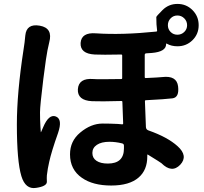

<svg xmlns="http://www.w3.org/2000/svg" viewBox="-20 -890 1040 979"><path d="M164 68Q110 77 89 8Q66 -68 66 -255Q66 -416 100 -637Q106 -673 109 -709Q115 -771 183 -759Q251 -747 231 -674Q230 -669 222 -633Q217 -612 201 -488Q184 -350 184 -317Q184 -281 186 -245L188 -218Q188 -213 190 -218L200 -241Q229 -310 265 -296Q300 -282 276 -212Q242 -116 231 -65Q223 -31 219 4Q218 15 219 37Q219 60 164 68ZM398 17Q337 -25 337 -103Q337 -171 389 -214Q444 -260 503 -260Q542 -260 581 -258L603 -256Q608 -256 608 -261L604 -370Q604 -375 599 -375Q493 -372 449 -374Q374 -378 377 -435Q381 -493 456 -487Q477 -485 598 -487Q603 -487 603 -492V-607Q603 -612 598 -612Q501 -610 463 -612Q388 -616 391 -671Q395 -726 470 -720Q602 -711 777 -729Q782 -730 781 -735Q777 -762 777 -803Q777 -807 808.5 -838.5Q840 -870 885 -870Q930 -870 961.5 -838.5Q993 -807 993 -761.5Q993 -716 961.5 -685Q930 -654 885 -654Q854 -654 831 -667Q827 -670 827 -665Q827 -626 754 -620L725 -618Q718 -617 718 -610V-497Q718 -492 723 -492Q788 -495 807 -497Q881 -506 888 -450Q895 -393 859 -388.5Q823 -384 724 -379Q719 -379 719 -374L724 -242Q725 -229 737 -225Q834 -191 885 -145Q941 -95 899 -50Q856 -5 803 -58Q800 -61 735 -101Q731 -104 731 -99V-92Q731 -23 687 15Q640 56 547 56Q454 56 398 17ZM530 -56Q612 -56 612 -133V-147Q612 -157 602 -159Q570 -167 538 -167Q497 -167 474 -151.5Q451 -136 451 -110Q451 -84 472 -70Q493 -56 530 -56ZM884.5 -713Q905 -713 919.5 -727Q934 -741 934 -761.5Q934 -782 919.5 -796.5Q905 -811 884.5 -811Q864 -811 850 -796.5Q836 -782 836 -761.5Q836 -741 850 -727Q864 -713 884.5 -713Z"/></svg>

Font: Resource Han Rounded JP
Style: Bold
Weight: 700
Designer: Cyano Hao (round all glyphs); Ryoko NISHIZUKA 西塚涼子 (kana, bopomofo & ideographs); Paul D. Hunt (Latin, Greek & Cyrillic)
Foundry: Cyano Hao
Version: 0.990